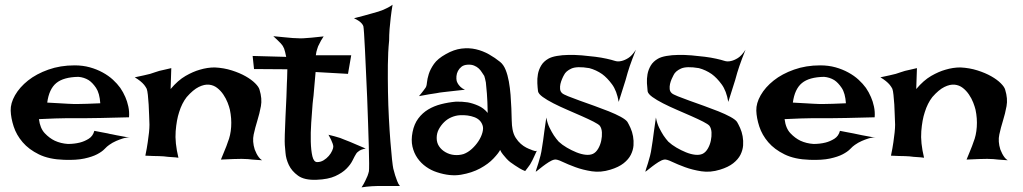

<svg xmlns="http://www.w3.org/2000/svg" viewBox="-20 -769 4348 816"><path d="M268.6 -157.2Q295.9 -157.2 319.3 -163.1Q338.9 -168 356.9 -179.2Q375 -190.4 380.9 -212.9Q400.4 -209 414.1 -206.5Q427.7 -204.1 437.5 -202.1Q448.2 -199.2 456.1 -198.2Q463.9 -196.3 474.6 -194.3Q484.4 -192.4 498.5 -189.9Q512.7 -187.5 532.2 -183.6Q517.6 -185.5 502.4 -180.7Q487.3 -175.8 473.6 -169.9Q458 -163.1 444.3 -153.3Q435.5 -147.5 424.3 -135.7Q413.1 -124 392.6 -113.3Q372.1 -102.5 338.4 -95.2Q304.7 -87.9 252 -89.8Q188.5 -91.8 145.5 -112.8Q102.5 -133.8 76.2 -164.6Q49.8 -195.3 38.1 -231.4Q26.4 -267.6 25.4 -298.8Q24.4 -330.1 43.9 -364.3Q63.5 -398.4 99.1 -426.8Q134.8 -455.1 185.5 -473.1Q236.3 -491.2 296.9 -491.2Q332 -491.2 361.8 -482.9Q391.6 -474.6 416.5 -460.9Q441.4 -447.3 460 -430.2Q478.5 -413.1 491.2 -395.5Q503.9 -377 512.7 -356.4Q520.5 -338.9 525.4 -316.4Q530.3 -293.9 528.3 -270.5Q454.1 -268.6 408.7 -267.6Q363.3 -266.6 337.9 -266.6H293.9H260.7Q243.2 -266.6 214.8 -265.6Q186.5 -264.6 145.5 -262.7Q150.4 -223.6 170.4 -202.6Q190.4 -181.6 212.9 -170.9Q238.3 -159.2 268.6 -157.2ZM180.7 -333Q211.9 -331.1 232.9 -330.1Q253.9 -329.1 267.6 -328.1Q282.2 -327.1 291 -327.1H315.4Q339.8 -327.1 406.2 -330.1Q403.3 -373 388.2 -395.5Q373 -418 356.4 -428.7Q336.9 -440.4 313.5 -442.4Q250 -441.4 219.2 -416Q188.5 -390.6 180.7 -333Z M597.7 -107.4Q604.5 -139.6 607.9 -164.6Q611.3 -189.5 613.3 -206.1Q615.2 -225.6 615.2 -239.3Q614.3 -255.9 613.8 -278.8Q613.3 -301.8 611.8 -324.7Q610.4 -347.7 608.4 -365.7Q606.4 -383.8 603.5 -391.6Q599.6 -399.4 592.8 -408.2Q579.1 -424.8 552.7 -440.4Q575.2 -445.3 591.3 -448.7Q607.4 -452.1 618.2 -455.1Q629.9 -459 638.7 -461.9Q646.5 -464.8 657.2 -467.8Q666 -469.7 678.7 -472.7Q691.4 -475.6 708 -479.5L705.1 -390.6Q736.3 -427.7 768.6 -446.3Q800.8 -464.8 829.1 -472.7Q861.3 -482.4 892.6 -482.4Q931.6 -480.5 965.3 -469.7Q999 -459 1023.9 -444.8Q1048.8 -430.7 1064.5 -415Q1080.1 -399.4 1083 -387.7Q1094.7 -349.6 1088.9 -317.9Q1083 -286.1 1073.7 -256.3Q1064.5 -226.6 1058.1 -197.3Q1051.8 -168 1062.5 -133.8Q1066.4 -125 1070.3 -116.2Q1074.2 -108.4 1080.1 -100.6Q1085.9 -92.8 1093.8 -87.9Q1083 -88.9 1072.3 -89.4Q1061.5 -89.8 1052.7 -90.8Q1042 -91.8 1033.2 -92.8Q1023.4 -93.8 1006.8 -93.8Q978.5 -93.8 918.9 -90.8Q927.7 -111.3 933.1 -125.5Q938.5 -139.6 942.4 -148.4Q946.3 -159.2 948.2 -165Q960 -193.4 962.4 -229.5Q964.8 -265.6 957 -302.7Q954.1 -315.4 947.3 -333Q940.4 -350.6 929.2 -367.2Q918 -383.8 902.8 -395.5Q887.7 -407.2 868.2 -409.2Q848.6 -411.1 824.7 -399.4Q800.8 -387.7 773.4 -356.4Q752.9 -330.1 741.2 -292Q730.5 -259.8 726.6 -211.4Q722.7 -163.1 738.3 -98.6Q724.6 -100.6 712.9 -101.1Q701.2 -101.6 693.4 -102.5Q683.6 -103.5 675.8 -104.5Q667 -104.5 656.2 -105.5Q646.5 -105.5 631.8 -106Q617.2 -106.4 597.7 -107.4Z M1141.6 -615.2Q1170.9 -612.3 1190.9 -610.4Q1210.9 -608.4 1223.6 -607.4Q1238.3 -606.4 1247.1 -606.4Q1255.9 -605.5 1270.5 -606.4Q1283.2 -607.4 1303.7 -608.9Q1324.2 -610.4 1355.5 -614.3Q1348.6 -604.5 1344.7 -597.2Q1340.8 -589.8 1337.9 -584L1332 -572.3Q1330.1 -566.4 1328.1 -560.5Q1326.2 -555.7 1324.7 -548.8Q1323.2 -542 1322.3 -534.2H1472.7L1459 -455.1L1321.3 -462.9Q1316.4 -413.1 1314.5 -385.7Q1312.5 -358.4 1310.5 -345.7L1308.6 -328.1Q1305.7 -291 1302.7 -247.6Q1299.8 -204.1 1300.8 -167Q1301.8 -129.9 1307.6 -105Q1313.5 -80.1 1328.1 -80.1Q1342.8 -80.1 1355.5 -87.9Q1368.2 -95.7 1377.4 -106.4Q1386.7 -117.2 1391.6 -128.4Q1396.5 -139.6 1396.5 -145.5Q1396.5 -151.4 1393.6 -159.2Q1388.7 -173.8 1376 -196.3Q1404.3 -189.5 1425.8 -182.6Q1436.5 -178.7 1445.3 -174.8Q1455.1 -170.9 1467.8 -166Q1478.5 -161.1 1495.1 -154.3Q1511.7 -147.5 1534.2 -137.7Q1512.7 -133.8 1502.9 -125Q1497.1 -121.1 1494.1 -116.2Q1487.3 -105.5 1478.5 -87.4Q1469.7 -69.3 1452.1 -51.8Q1434.6 -34.2 1404.8 -20.5Q1375 -6.8 1325.2 -4.9Q1273.4 -2.9 1246.6 -22.5Q1219.7 -42 1207.5 -67.9Q1195.3 -93.8 1193.4 -119.1Q1191.4 -144.5 1190.4 -153.3Q1189.5 -162.1 1190.4 -197.3Q1191.4 -232.4 1193.4 -274.9Q1195.3 -317.4 1197.3 -356.9Q1199.2 -396.5 1199.2 -415Q1199.2 -424.8 1200.2 -435.5Q1200.2 -444.3 1200.7 -454.6Q1201.2 -464.8 1201.2 -474.6L1059.6 -475.6L1053.7 -531.2L1196.3 -527.3Q1194.3 -538.1 1191.9 -547.4Q1189.5 -556.6 1187.5 -562.5Q1184.6 -569.3 1181.6 -574.2Q1177.7 -579.1 1172.9 -585Q1168 -589.8 1160.2 -597.7Q1152.3 -605.5 1141.6 -615.2Z M1516.6 27.3Q1526.4 12.7 1532.2 0Q1538.1 -12.7 1542 -21.5Q1545.9 -32.2 1547.9 -41Q1548.8 -46.9 1548.8 -75.2Q1548.8 -103.5 1547.4 -146.5Q1545.9 -189.5 1544.4 -243.2Q1543 -296.9 1540.5 -352.5Q1538.1 -408.2 1535.6 -460.9Q1533.2 -513.7 1531.2 -556.2Q1529.3 -598.6 1527.3 -626Q1525.4 -653.3 1524.4 -657.2Q1522.5 -663.1 1517.6 -668.9Q1507.8 -680.7 1484.4 -691.4Q1534.2 -704.1 1560.5 -711.9Q1576.2 -715.8 1587.9 -719.7Q1598.6 -723.6 1609.4 -727.5Q1618.2 -731.4 1628.9 -736.8Q1639.6 -742.2 1648.4 -749Q1643.6 -720.7 1640.6 -694.3Q1637.7 -668 1635.7 -645.5Q1633.8 -620.1 1633.8 -596.7Q1628.9 -548.8 1628.4 -492.7Q1627.9 -436.5 1628.9 -378.9Q1629.9 -321.3 1632.8 -266.6Q1635.7 -211.9 1639.2 -167.5Q1642.6 -123 1646 -92.3Q1649.4 -61.5 1651.4 -52.7Q1655.3 -38.1 1659.2 -24.4Q1663.1 -12.7 1668 0.5Q1672.9 13.7 1679.7 21.5H1585Q1572.3 21.5 1560.5 22.5Q1549.8 23.4 1538.1 24.4Q1526.4 25.4 1516.6 27.3Z M1788.1 -395.5Q1793 -401.4 1794.4 -417.5Q1795.9 -433.6 1802.2 -454.1Q1808.6 -474.6 1824.2 -497.1Q1839.8 -519.5 1875 -539.1Q1909.2 -558.6 1941.4 -562.5Q1973.6 -566.4 2002.9 -559.6Q2032.2 -552.7 2058.1 -538.1Q2084 -523.4 2105.5 -505.9Q2120.1 -494.1 2128.9 -472.2Q2137.7 -450.2 2142.6 -422.9Q2147.5 -395.5 2149.9 -365.7Q2152.3 -335.9 2153.3 -308.1Q2154.3 -280.3 2154.8 -257.3Q2155.3 -234.4 2158.2 -219.7Q2162.1 -198.2 2171.9 -183.1Q2181.6 -168 2193.4 -157.7Q2205.1 -147.5 2216.8 -141.6Q2228.5 -135.7 2237.3 -132.8Q2243.2 -129.9 2248 -128.9Q2257.8 -125 2261.7 -128.9Q2255.9 -115.2 2251 -105.5Q2246.1 -95.7 2243.2 -88.9Q2239.3 -81.1 2236.3 -76.2Q2233.4 -70.3 2229.5 -65.4Q2226.6 -60.5 2221.7 -54.7Q2216.8 -48.8 2211.9 -42Q2199.2 -46.9 2188 -53.7Q2176.8 -60.5 2168 -66.4Q2157.2 -73.2 2148.4 -80.1Q2139.6 -86.9 2131.8 -95.7Q2125 -103.5 2117.7 -112.3Q2110.4 -121.1 2105.5 -131.8Q2099.6 -119.1 2077.6 -95.7Q2055.7 -72.3 2020.5 -53.2Q1985.4 -34.2 1939 -26.4Q1892.6 -18.6 1836.9 -37.1Q1812.5 -44.9 1791 -60.1Q1769.5 -75.2 1754.4 -96.7Q1739.3 -118.2 1732.9 -146Q1726.6 -173.8 1733.4 -208Q1740.2 -242.2 1757.8 -265.6Q1775.4 -289.1 1799.8 -303.7Q1824.2 -318.4 1854.5 -326.2Q1884.8 -334 1917 -336.9Q1942.4 -337.9 1967.8 -334Q1989.3 -330.1 2012.7 -319.8Q2036.1 -309.6 2052.7 -289.1Q2051.8 -340.8 2049.3 -371.6Q2046.9 -402.3 2044.9 -418.9Q2041 -438.5 2038.1 -446.3Q2033.2 -453.1 2027.8 -461.9Q2022.5 -470.7 2014.6 -478Q2006.8 -485.4 1995.1 -490.2Q1983.4 -495.1 1967.8 -494.1Q1951.2 -493.2 1941.4 -485.4Q1931.6 -477.5 1926.3 -467.3Q1920.9 -457 1919.9 -445.3Q1918.9 -433.6 1920.9 -424.8Q1922.9 -418.9 1926.8 -412.1Q1930.7 -406.2 1937.5 -399.4Q1944.3 -392.6 1956.1 -387.7Q1933.6 -384.8 1916 -383.3Q1898.4 -381.8 1885.7 -379.9Q1871.1 -377.9 1860.4 -377Q1849.6 -376 1835 -373Q1822.3 -371.1 1803.7 -368.2Q1785.2 -365.2 1760.7 -360.4Q1766.6 -367.2 1771.5 -373.5Q1776.4 -379.9 1780.3 -384.8Q1784.2 -390.6 1788.1 -395.5ZM1934.6 -279.3Q1917 -278.3 1899.4 -271Q1881.8 -263.7 1868.2 -250.5Q1854.5 -237.3 1845.2 -220.2Q1835.9 -203.1 1835.9 -182.6Q1835.9 -162.1 1846.2 -147Q1856.4 -131.8 1873.5 -122.1Q1890.6 -112.3 1910.6 -110.4Q1930.7 -108.4 1950.2 -114.3Q1968.8 -121.1 1985.4 -136.2Q2002 -151.4 2013.7 -169.4Q2025.4 -187.5 2030.3 -205.6Q2035.2 -223.6 2031.2 -235.4Q2023.4 -260.7 1996.1 -271Q1968.8 -281.2 1934.6 -279.3Z M2682.6 -557.6Q2673.8 -536.1 2667.5 -518.6Q2661.1 -501 2656.2 -487.3Q2651.4 -471.7 2647.5 -460Q2643.6 -446.3 2638.7 -428.7Q2633.8 -413.1 2626.5 -390.1Q2619.1 -367.2 2609.4 -335.9Q2601.6 -382.8 2581.1 -410.6Q2560.5 -438.5 2539.1 -454.1Q2513.7 -471.7 2484.4 -479.5Q2431.6 -488.3 2408.2 -477.5Q2384.8 -466.8 2377 -450.2Q2373 -443.4 2368.7 -433.1Q2364.3 -422.9 2361.8 -412.1Q2359.4 -401.4 2360.4 -390.6Q2361.3 -379.9 2369.1 -373Q2374 -368.2 2394.5 -359.9Q2415 -351.6 2443.8 -341.3Q2472.7 -331.1 2505.4 -319.3Q2538.1 -307.6 2567.4 -295.9Q2596.7 -284.2 2618.2 -272.5Q2639.6 -260.7 2646.5 -251Q2652.3 -241.2 2659.7 -225.1Q2667 -209 2670.4 -189.9Q2673.8 -170.9 2672.4 -150.9Q2670.9 -130.9 2661.1 -111.3Q2651.4 -91.8 2630.4 -75.2Q2609.4 -58.6 2574.2 -47.9Q2533.2 -35.2 2495.1 -41Q2457 -46.9 2425.3 -58.6Q2393.6 -70.3 2370.1 -81.5Q2346.7 -92.8 2336.9 -90.8Q2326.2 -88.9 2312.5 -80.1Q2298.8 -71.3 2286.6 -62Q2274.4 -52.7 2265.6 -45.4Q2256.8 -38.1 2256.8 -40Q2256.8 -42 2260.3 -51.8Q2263.7 -61.5 2268.1 -75.7Q2272.5 -89.8 2276.9 -106.9Q2281.2 -124 2283.2 -139.6Q2285.2 -152.3 2288.1 -170.9Q2290 -187.5 2293.5 -211.4Q2296.9 -235.4 2301.8 -269.5Q2306.6 -244.1 2315.9 -225.6Q2325.2 -207 2334 -193.4Q2344.7 -177.7 2354.5 -167Q2369.1 -153.3 2389.2 -141.6Q2409.2 -129.9 2429.7 -121.6Q2450.2 -113.3 2468.8 -111.3Q2487.3 -109.4 2500 -115.2Q2512.7 -121.1 2522 -136.7Q2531.2 -152.3 2535.2 -170.9Q2539.1 -189.5 2538.1 -206.5Q2537.1 -223.6 2529.3 -234.4Q2523.4 -241.2 2502.4 -252Q2481.4 -262.7 2452.6 -275.4Q2423.8 -288.1 2392.1 -301.8Q2360.4 -315.4 2332.5 -329.6Q2304.7 -343.8 2286.6 -356.9Q2268.6 -370.1 2266.6 -380.9Q2264.6 -396.5 2263.7 -415.5Q2262.7 -434.6 2266.1 -453.6Q2269.5 -472.7 2279.8 -490.2Q2290 -507.8 2310.5 -519.5Q2324.2 -527.3 2346.7 -531.2Q2369.1 -535.2 2396.5 -535.6Q2423.8 -536.1 2453.1 -533.7Q2482.4 -531.2 2509.3 -527.8Q2536.1 -524.4 2558.1 -519.5Q2580.1 -514.6 2591.8 -510.7Q2605.5 -505.9 2621.1 -509.8Q2634.8 -512.7 2650.4 -522.5Q2666 -532.2 2682.6 -557.6Z M3148.4 -557.6Q3139.6 -536.1 3133.3 -518.6Q3127 -501 3122.1 -487.3Q3117.2 -471.7 3113.3 -460Q3109.4 -446.3 3104.5 -428.7Q3099.6 -413.1 3092.3 -390.1Q3085 -367.2 3075.2 -335.9Q3067.4 -382.8 3046.9 -410.6Q3026.4 -438.5 3004.9 -454.1Q2979.5 -471.7 2950.2 -479.5Q2897.5 -488.3 2874 -477.5Q2850.6 -466.8 2842.8 -450.2Q2838.9 -443.4 2834.5 -433.1Q2830.1 -422.9 2827.6 -412.1Q2825.2 -401.4 2826.2 -390.6Q2827.1 -379.9 2835 -373Q2839.8 -368.2 2860.4 -359.9Q2880.9 -351.6 2909.7 -341.3Q2938.5 -331.1 2971.2 -319.3Q3003.9 -307.6 3033.2 -295.9Q3062.5 -284.2 3084 -272.5Q3105.5 -260.7 3112.3 -251Q3118.2 -241.2 3125.5 -225.1Q3132.8 -209 3136.2 -189.9Q3139.6 -170.9 3138.2 -150.9Q3136.7 -130.9 3127 -111.3Q3117.2 -91.8 3096.2 -75.2Q3075.2 -58.6 3040 -47.9Q2999 -35.2 2960.9 -41Q2922.9 -46.9 2891.1 -58.6Q2859.4 -70.3 2835.9 -81.5Q2812.5 -92.8 2802.7 -90.8Q2792 -88.9 2778.3 -80.1Q2764.6 -71.3 2752.4 -62Q2740.2 -52.7 2731.4 -45.4Q2722.7 -38.1 2722.7 -40Q2722.7 -42 2726.1 -51.8Q2729.5 -61.5 2733.9 -75.7Q2738.3 -89.8 2742.7 -106.9Q2747.1 -124 2749 -139.6Q2751 -152.3 2753.9 -170.9Q2755.9 -187.5 2759.3 -211.4Q2762.7 -235.4 2767.6 -269.5Q2772.5 -244.1 2781.7 -225.6Q2791 -207 2799.8 -193.4Q2810.5 -177.7 2820.3 -167Q2835 -153.3 2855 -141.6Q2875 -129.9 2895.5 -121.6Q2916 -113.3 2934.6 -111.3Q2953.1 -109.4 2965.8 -115.2Q2978.5 -121.1 2987.8 -136.7Q2997.1 -152.3 3001 -170.9Q3004.9 -189.5 3003.9 -206.5Q3002.9 -223.6 2995.1 -234.4Q2989.3 -241.2 2968.3 -252Q2947.3 -262.7 2918.5 -275.4Q2889.6 -288.1 2857.9 -301.8Q2826.2 -315.4 2798.3 -329.6Q2770.5 -343.8 2752.4 -356.9Q2734.4 -370.1 2732.4 -380.9Q2730.5 -396.5 2729.5 -415.5Q2728.5 -434.6 2731.9 -453.6Q2735.4 -472.7 2745.6 -490.2Q2755.9 -507.8 2776.4 -519.5Q2790 -527.3 2812.5 -531.2Q2835 -535.2 2862.3 -535.6Q2889.6 -536.1 2918.9 -533.7Q2948.2 -531.2 2975.1 -527.8Q3002 -524.4 3023.9 -519.5Q3045.9 -514.6 3057.6 -510.7Q3071.3 -505.9 3086.9 -509.8Q3100.6 -512.7 3116.2 -522.5Q3131.8 -532.2 3148.4 -557.6Z M3437.5 -157.2Q3464.8 -157.2 3488.3 -163.1Q3507.8 -168 3525.9 -179.2Q3543.9 -190.4 3549.8 -212.9Q3569.3 -209 3583 -206.5Q3596.7 -204.1 3606.4 -202.1Q3617.2 -199.2 3625 -198.2Q3632.8 -196.3 3643.6 -194.3Q3653.3 -192.4 3667.5 -189.9Q3681.6 -187.5 3701.2 -183.6Q3686.5 -185.5 3671.4 -180.7Q3656.2 -175.8 3642.6 -169.9Q3627 -163.1 3613.3 -153.3Q3604.5 -147.5 3593.3 -135.7Q3582 -124 3561.5 -113.3Q3541 -102.5 3507.3 -95.2Q3473.6 -87.9 3420.9 -89.8Q3357.4 -91.8 3314.5 -112.8Q3271.5 -133.8 3245.1 -164.6Q3218.8 -195.3 3207 -231.4Q3195.3 -267.6 3194.3 -298.8Q3193.4 -330.1 3212.9 -364.3Q3232.4 -398.4 3268.1 -426.8Q3303.7 -455.1 3354.5 -473.1Q3405.3 -491.2 3465.8 -491.2Q3501 -491.2 3530.8 -482.9Q3560.5 -474.6 3585.4 -460.9Q3610.4 -447.3 3628.9 -430.2Q3647.5 -413.1 3660.2 -395.5Q3672.9 -377 3681.6 -356.4Q3689.5 -338.9 3694.3 -316.4Q3699.2 -293.9 3697.3 -270.5Q3623 -268.6 3577.6 -267.6Q3532.2 -266.6 3506.8 -266.6H3462.9H3429.7Q3412.1 -266.6 3383.8 -265.6Q3355.5 -264.6 3314.5 -262.7Q3319.3 -223.6 3339.4 -202.6Q3359.4 -181.6 3381.8 -170.9Q3407.2 -159.2 3437.5 -157.2ZM3349.6 -333Q3380.9 -331.1 3401.9 -330.1Q3422.9 -329.1 3436.5 -328.1Q3451.2 -327.1 3460 -327.1H3484.4Q3508.8 -327.1 3575.2 -330.1Q3572.3 -373 3557.1 -395.5Q3542 -418 3525.4 -428.7Q3505.9 -440.4 3482.4 -442.4Q3418.9 -441.4 3388.2 -416Q3357.4 -390.6 3349.6 -333Z M3766.6 -107.4Q3773.4 -139.6 3776.9 -164.6Q3780.3 -189.5 3782.2 -206.1Q3784.2 -225.6 3784.2 -239.3Q3783.2 -255.9 3782.7 -278.8Q3782.2 -301.8 3780.8 -324.7Q3779.3 -347.7 3777.3 -365.7Q3775.4 -383.8 3772.5 -391.6Q3768.6 -399.4 3761.7 -408.2Q3748 -424.8 3721.7 -440.4Q3744.1 -445.3 3760.3 -448.7Q3776.4 -452.1 3787.1 -455.1Q3798.8 -459 3807.6 -461.9Q3815.4 -464.8 3826.2 -467.8Q3835 -469.7 3847.7 -472.7Q3860.4 -475.6 3877 -479.5L3874 -390.6Q3905.3 -427.7 3937.5 -446.3Q3969.7 -464.8 3998 -472.7Q4030.3 -482.4 4061.5 -482.4Q4100.6 -480.5 4134.3 -469.7Q4168 -459 4192.9 -444.8Q4217.8 -430.7 4233.4 -415Q4249 -399.4 4252 -387.7Q4263.7 -349.6 4257.8 -317.9Q4252 -286.1 4242.7 -256.3Q4233.4 -226.6 4227.1 -197.3Q4220.7 -168 4231.4 -133.8Q4235.4 -125 4239.3 -116.2Q4243.2 -108.4 4249 -100.6Q4254.9 -92.8 4262.7 -87.9Q4252 -88.9 4241.2 -89.4Q4230.5 -89.8 4221.7 -90.8Q4210.9 -91.8 4202.1 -92.8Q4192.4 -93.8 4175.8 -93.8Q4147.5 -93.8 4087.9 -90.8Q4096.7 -111.3 4102.1 -125.5Q4107.4 -139.6 4111.3 -148.4Q4115.2 -159.2 4117.2 -165Q4128.9 -193.4 4131.3 -229.5Q4133.8 -265.6 4126 -302.7Q4123 -315.4 4116.2 -333Q4109.4 -350.6 4098.1 -367.2Q4086.9 -383.8 4071.8 -395.5Q4056.6 -407.2 4037.1 -409.2Q4017.6 -411.1 3993.7 -399.4Q3969.7 -387.7 3942.4 -356.4Q3921.9 -330.1 3910.2 -292Q3899.4 -259.8 3895.5 -211.4Q3891.6 -163.1 3907.2 -98.6Q3893.6 -100.6 3881.8 -101.1Q3870.1 -101.6 3862.3 -102.5Q3852.5 -103.5 3844.7 -104.5Q3835.9 -104.5 3825.2 -105.5Q3815.4 -105.5 3800.8 -106Q3786.1 -106.4 3766.6 -107.4Z"/></svg>

Font: Irish Growler
Style: Regular
Weight: 400
Designer: Squid
Foundry: Font Diner, Inc DBA Sideshow
Version: Version 1.000